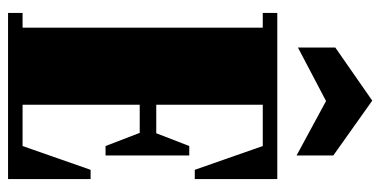

<svg xmlns="http://www.w3.org/2000/svg" viewBox="-254 -691 945 477"><g transform="rotate(90 218.5 -452.5)"><path d="M424.8 -205.1V0H12.2V-36.1H48.8V-632.8H12.2V-668.9H424.8V-463.9H401.9L342.8 -632.8H240.2V-368.2H311L342.8 -450.2H366.2V-242.2H342.8L310.1 -327.1H240.2V-36.1H342.8L401.9 -205.1ZM98.1 -813 230 -904.8 366.2 -808.1V-716.8L231 -790L98.1 -720.2Z"/></g></svg>

Font: Lletraferida
Style: Heavy
Weight: 900
Designer: Josep Patau Bellart
Foundry: Josep Patau Bellart
Version: Version 1.000